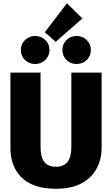

<svg xmlns="http://www.w3.org/2000/svg" viewBox="-20 -1141 687 1179"><path d="M324 18Q227 18 165.5 -14Q104 -46 74 -102.5Q44 -159 44 -233V-695H229V-239Q229 -175 252 -146Q275 -117 324 -117Q418 -117 418 -236V-695H604V-233Q604 -164 574 -107Q544 -50 482 -16Q420 18 324 18ZM322 -884 255 -943 391 -1121 486 -1028ZM196 -748Q159 -748 133.5 -772.5Q108 -797 108 -835Q108 -869 133 -894.5Q158 -920 196 -920Q232 -920 258 -895.5Q284 -871 284 -835Q284 -798 258 -773Q232 -748 196 -748ZM450 -748Q413 -748 388 -773Q363 -798 363 -835Q363 -869 387.5 -894.5Q412 -920 450 -920Q488 -920 513 -894.5Q538 -869 538 -835Q538 -797 512.5 -772.5Q487 -748 450 -748Z"/></svg>

Font: Trujillo ExtraBold
Style: Regular
Weight: 800
Designer: Fira Sans original fonts by bBox Type GmbH, Carrois Corporate GbR, & Edenspiekermann AG / Changes by Cristiano Sobral
Foundry: Fira Sans original fonts by bBox Type GmbH, Carrois Corporate GbR, & Edenspiekermann AG / Changes by Cristiano Sobral
Version: Version 4.301;July 28, 2020;FontCreator 13.0.0.2655 64-bit